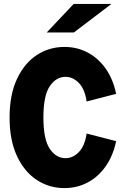

<svg xmlns="http://www.w3.org/2000/svg" viewBox="-20 -951 640 982"><path d="M310 11Q231 11 167.5 -31Q104 -73 66.5 -153.5Q29 -234 29 -350Q29 -466 66.5 -546.5Q104 -627 167.5 -669Q231 -711 310 -711Q373 -711 427 -683Q481 -655 519.5 -601.5Q558 -548 574 -471L423 -432Q414 -495 383.5 -526.5Q353 -558 315 -558Q267 -558 234.5 -510Q202 -462 202 -350Q202 -238 234.5 -190Q267 -142 315 -142Q353 -142 383.5 -173.5Q414 -205 423 -268L574 -229Q558 -153 519.5 -99Q481 -45 427 -17Q373 11 310 11ZM219 -785 357 -931H550L358 -785Z"/></svg>

Font: Red Hat Mono
Style: Bold
Weight: 700
Monospace: yes
Designer: Pentagram, MCKL
Foundry: Pentagram, MCKL
Version: Version 1.023; ttfautohint (v1.8.3)